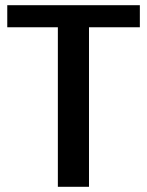

<svg xmlns="http://www.w3.org/2000/svg" viewBox="-20 -720 567 740"><path d="M519 -700V-615H265L323 -664V0H203V-664L261 -615H8V-700Z"/></svg>

Font: Pathway Extreme 72pt SemiBold
Style: Regular
Weight: 600
Designer: Eduardo Rodriguez Tunni
Foundry: Eduardo Rodriguez Tunni
Version: Version 1.001;gftools[0.9.26]